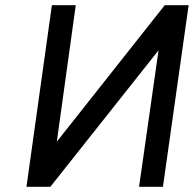

<svg xmlns="http://www.w3.org/2000/svg" viewBox="-20 -720 747 740"><path d="M707 -700 608 0H516L591 -526L174 0H82L180 -700H272L199 -174L615 -700Z"/></svg>

Font: Unageo
Style: Medium-Italic
Weight: 500
Designer: Richard Sepsi
Foundry: Richard Sepsi
Version: Version 2.000